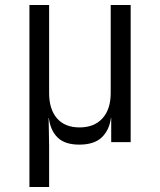

<svg xmlns="http://www.w3.org/2000/svg" viewBox="-20 -570 640 770"><path d="M98 180V-550H177V-197Q177 -132 208.5 -95.5Q240 -59 299 -59Q358 -59 391 -95.5Q424 -132 424 -197V-550H504V0H426V-97H425Q418 -47 387.5 -18.5Q357 10 298 10Q240 10 211 -18.5Q182 -47 176 -97H175L177 15V180Z"/></svg>

Font: Pitagon Sans Mono Light
Style: Regular
Weight: 300
Monospace: yes
Designer: Travis Tran
Foundry: Pitagon
Version: Version 1.001; ttfautohint (v1.8.4.7-5d5b);gftools[0.9.26]